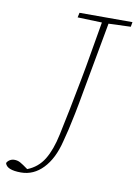

<svg xmlns="http://www.w3.org/2000/svg" viewBox="-165 -734 654 914"><g transform="rotate(10 162.0 -277.5)"><path d="M139 -653 144 -676H400L396 -653L289 -649L228 -315Q216 -246 206.5 -199.5Q197 -153 189.5 -120.5Q182 -88 174 -59Q153 26 107.5 73.5Q62 121 1 121Q-68 121 -76 89Q-72 80 -62 73.5Q-52 67 -39 67Q-24 67 -11 74Q2 81 28 100Q79 80 107.5 33.5Q136 -13 152 -89Q164 -145 178 -214.5Q192 -284 208 -369Q219 -426 230.5 -495Q242 -564 257 -649Z"/></g></svg>

Font: Source Serif 4 SmText ExtraLight
Style: Italic
Weight: 200
Italic angle: -12°
Designer: Frank Grießhammer
Foundry: Adobe
Version: Version 4.005;hotconv 1.1.0;makeotfexe 2.6.0